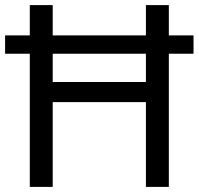

<svg xmlns="http://www.w3.org/2000/svg" viewBox="-20 -734 781 754"><path d="M97 0V-523H0V-595H97V-714H187V-595H553V-714H643V-595H740V-523H643V0H553V-333H187V0ZM187 -412H553V-523H187Z"/></svg>

Font: Noto Sans Yi
Style: Regular
Weight: 400
Designer: Monotype Design Team
Foundry: Monotype Imaging Inc.
Version: Version 2.002; ttfautohint (v1.8.4.7-5d5b)